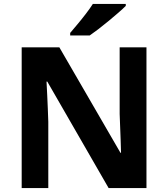

<svg xmlns="http://www.w3.org/2000/svg" viewBox="-20 -1020 853 974"><path d="M723 -66H531L220 -606H216Q218 -572 219.5 -538Q221 -504 222.5 -470Q224 -436 225 -402V-66H90V-780H281L591 -245H594Q593 -278 592 -311Q591 -344 589.5 -376.5Q588 -409 587 -442V-780H723ZM618 -990Q604 -976 581 -956Q558 -936 531.5 -914Q505 -892 479.5 -872.5Q454 -853 435 -840H336V-853Q352 -872 373.5 -897.5Q395 -923 416 -950.5Q437 -978 451 -1000H618Z"/></svg>

Font: Noto Sans Malayalam UI
Style: Regular
Weight: 400
Designer: Jelle Bosma - Monotype Design Team
Foundry: Monotype Imaging Inc.
Version: Version 2.104